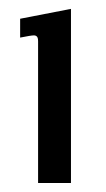

<svg xmlns="http://www.w3.org/2000/svg" viewBox="-20 -804 236 428"><path d="M24.9 -762.2 138.2 -784.2V-396H64.9V-711.9Q64.9 -716.8 64 -719.5Q63 -722.2 61.3 -723.4Q59.6 -724.6 58.3 -724.9Q57.1 -725.1 55.2 -725.1Q49.3 -725.1 24.9 -720.2Z"/></svg>

Font: Resagokr
Style: Bold
Weight: 600
Designer: gluk
Foundry: gluk
Version: Version 0.95